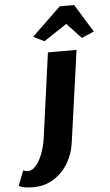

<svg xmlns="http://www.w3.org/2000/svg" viewBox="-202 -875 676 1176"><g transform="rotate(-5 136.0 -287.0)"><path d="M-46 258Q-76 258 -99.2 254Q-122.5 250 -134 241L-99 150Q-95 152 -86.5 154.5Q-78 157 -72 157Q-48.5 157 -29.2 138.8Q-10 120.5 4.8 91.8Q19.5 63 29.2 30Q39 -3 43 -32L115 -557H291L213 0Q203.5 75 168 133.2Q132.5 191.5 77.5 224.8Q22.5 258 -46 258ZM100 -627 33 -660 212 -832H300L406 -660L330 -627L242 -721Z"/></g></svg>

Font: Merriweather Sans ExtraBold
Style: Italic
Weight: 800
Italic angle: -7.5°
Designer: Eben Sorkin
Foundry: Eben Sorkin
Version: Version 2.001; ttfautohint (v1.8.3)